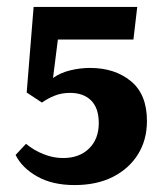

<svg xmlns="http://www.w3.org/2000/svg" viewBox="-20 -524 475 554"><path d="M162 -68Q209 -68 237 -95.5Q265 -123 265 -169Q265 -212 243 -234Q221 -256 182 -256Q157 -256 136.5 -247.5Q116 -239 101 -228L57 -257L77 -504H376L365 -410H147L133 -299Q154 -314 182.5 -321Q211 -328 240 -328Q311 -328 357.5 -290Q404 -252 404 -175Q404 -120 378 -78.5Q352 -37 305.5 -13.5Q259 10 195 10Q131 10 87 -15Q43 -40 25 -77L55 -109Q78 -90 106 -79Q134 -68 162 -68Z"/></svg>

Font: Rasa
Style: Regular
Weight: 400
Designer: Anna Giedrys (Yrsa+Rasa design), David Brezina (Yrsa art-direction, Rasa art-direction, design)
Foundry: Rosetta Type Foundry
Version: Version 2.004